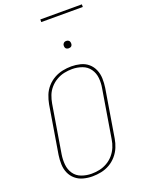

<svg xmlns="http://www.w3.org/2000/svg" viewBox="-200 -1204 976 1303"><g transform="rotate(-20 288.0 -553.0)"><path d="M234 8Q265 8 297 1.5Q329 -5 358 -21.5Q387 -38 409.5 -64Q432 -90 444.5 -120.5Q457 -151 462 -182L519 -527Q524 -560 523 -593.5Q522 -627 509.5 -656.5Q497 -686 473 -706.5Q449 -727 417 -735Q385 -743 352 -743Q321 -743 289 -736.5Q257 -730 227.5 -713.5Q198 -697 175.5 -671.5Q153 -646 141 -615.5Q129 -585 123 -553L66 -208Q61 -175 62 -141.5Q63 -108 75.5 -79Q88 -50 112 -29.5Q136 -9 168 -0.5Q200 8 234 8ZM234 -11Q197 -11 162.5 -23.5Q128 -36 108 -65Q88 -94 84.5 -131Q81 -168 87 -205L144 -550Q149 -579 159.5 -606.5Q170 -634 190.5 -657.5Q211 -681 238 -696.5Q265 -712 293.5 -718Q322 -724 351 -724Q388 -724 422.5 -711.5Q457 -699 477.5 -670Q498 -641 501.5 -604Q505 -567 498 -530L441 -185Q437 -156 425.5 -128.5Q414 -101 394 -77.5Q374 -54 347 -38.5Q320 -23 291.5 -17Q263 -11 234 -11ZM379 -864Q385 -864 391 -866Q397 -868 400.5 -873Q404 -878 405 -884Q406 -892 404 -900Q402 -908 395 -912.5Q388 -917 379 -917Q373 -917 367.5 -915Q362 -913 358 -907.5Q354 -902 353 -897Q352 -888 354 -880Q356 -872 363.5 -868Q371 -864 379 -864ZM264 -1095H564V-1114H264Z"/></g></svg>

Font: Iosevka Sparkle Thin
Style: Italic
Weight: 100
Italic angle: -9°
Designer: Belleve Invis
Foundry: Belleve Invis
Version: Version 4.5.0; ttfautohint (v1.8.3)